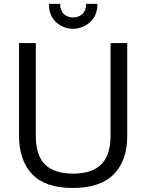

<svg xmlns="http://www.w3.org/2000/svg" viewBox="-20 -940 742 971"><path d="M349.6 -794.4Q300.8 -794.4 263.7 -827.6Q227.5 -860.8 227.5 -920.4H284.2Q284.2 -886.7 302.7 -869.1Q321.3 -851.6 349.1 -851.6Q377.4 -851.6 396.5 -869.1Q415.5 -886.7 415.5 -920.4H472.7Q472.7 -861.3 435.5 -828.1Q398.4 -794.9 349.6 -794.4ZM623.5 -722.2V-253.4Q624 -128.9 555.7 -59.1Q487.3 10.7 348.1 10.7Q209 10.7 142.6 -59.1Q76.2 -128.9 76.2 -254.4V-722.2H161.1V-252.9Q161.1 -154.8 207.5 -108.4Q253.9 -62 349.6 -62Q445.3 -62 492.2 -108.9Q539.1 -155.8 539.1 -253.4V-722.2Z"/></svg>

Font: Oxygen-Regular
Style: Regular
Weight: 400
Designer: Vernon Adams
Foundry: Vernon Adams
Version: Version Release 0.2.3 webfont; ttfautohint (v0.93.3-1d66) -l